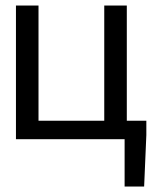

<svg xmlns="http://www.w3.org/2000/svg" viewBox="-20 -506 590 698"><path d="M120 -67V-486H38V0H433V172H504L512 -15V-67H441V-486H359V-67Z"/></svg>

Font: Codetta
Style: Regular
Weight: 400
Italic angle: -11°
Designer: Ulrich Proeller
Foundry: PROSA GmbH
Version: Version 2.00;September 29, 2018;FontCreator 11.5.0.2427 64-b